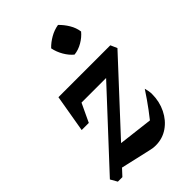

<svg xmlns="http://www.w3.org/2000/svg" viewBox="-222 -837 934 934"><g transform="rotate(-45 245.0 -369.5)"><path d="M26 0 6 -35 433 -495H469L484 -461L57 0ZM238 0 63 -40 141 -125 375 -97 320 -68Q349 -102 378.5 -141.5Q408 -181 438 -227Q441 -216 443 -205.5Q445 -195 445 -184Q445 -132 423.5 -88.5Q402 -45 365 -19.5Q328 6 281 6Q260 6 238 0ZM79 -302 112 -495H219L128 -302ZM148 -397 112 -495H469L369 -397ZM359 -745Q380 -725 396 -698.5Q412 -672 416 -643Q398 -621 370.5 -605Q343 -589 314 -586Q293 -603 277 -630.5Q261 -658 255 -688Q275 -709 302 -724.5Q329 -740 359 -745Z"/></g></svg>

Font: Piazzolla Thin
Style: Bold Italic
Weight: 700
Italic angle: -11.3°
Version: Version 2.005